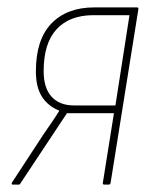

<svg xmlns="http://www.w3.org/2000/svg" viewBox="-20 -499 419 519"><path d="M14 0Q13 0 12 -1.5Q11 -3 12 -5L97 -135Q108 -151 119 -167Q130 -183 140 -199V-200Q110 -212 93.5 -237.5Q77 -263 77 -306Q77 -392 119 -435.5Q161 -479 235 -479H350Q355 -479 354 -474L279 -5Q278 0 274 0H262Q257 0 258 -5L288 -193H161L35 -3Q34 0 30 0ZM180 -214H292L330 -458H233Q168 -458 133 -420Q98 -382 98 -307Q98 -261 119.5 -237.5Q141 -214 180 -214Z"/></svg>

Font: Sofia Sans Condensed Thin
Style: Italic
Weight: 250
Italic angle: -9°
Version: Version 4.100